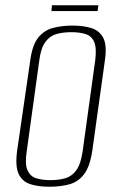

<svg xmlns="http://www.w3.org/2000/svg" viewBox="-20 -696 450 728"><path d="M167 12Q126 12 95.5 2.5Q65 -7 51 -36Q37 -65 45 -125L95 -469Q103 -526 125 -553.5Q147 -581 180.5 -590Q214 -599 255 -599Q296 -599 326.5 -589.5Q357 -580 371.5 -552.5Q386 -525 378 -469L330 -125Q321 -64 298.5 -35Q276 -6 242.5 3Q209 12 167 12ZM171 -13Q202 -13 227 -20Q252 -27 269 -50Q286 -73 293 -120L341 -467Q347 -514 337 -537Q327 -560 304 -567Q281 -574 251 -574Q219 -574 194 -567Q169 -560 152 -537Q135 -514 129 -467L81 -120Q74 -73 84.5 -50Q95 -27 117.5 -20Q140 -13 171 -13ZM175 -654 177 -676H353L350 -654Z"/></svg>

Font: Alumni Sans ExtraLight
Style: Italic
Weight: 250
Italic angle: -8°
Version: Version 1.016